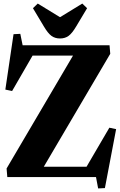

<svg xmlns="http://www.w3.org/2000/svg" viewBox="-20 -994 674 1078"><path d="M56 -802 94 -804 107 -740H595L599 -692L226 -58H466L594 -277L632 -269L569 62L531 64L519 0H21L17 -48L390 -682H163L48 -483L10 -491ZM317 -778Q289 -778 269 -792.5Q249 -807 226 -846L165 -948L192 -974L316 -898H318L442 -974L469 -948L408 -846Q385 -807 365 -792.5Q345 -778 317 -778Z"/></svg>

Font: Minipax
Style: Bold
Weight: 700
Designer: Raphaël Ronot, Igor Stepanchenko (Cyrillic)
Foundry: steppetype
Version: Version 1.002